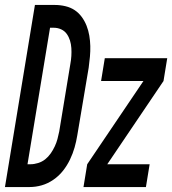

<svg xmlns="http://www.w3.org/2000/svg" viewBox="-61 -755 695 775"><path d="M-41 0 80 -735H160Q182 -735 203 -730Q224 -725 240.5 -714Q257 -703 269 -686.5Q281 -670 288.5 -651Q296 -632 299.5 -611Q303 -590 303.5 -569Q304 -548 302 -526Q300 -504 297 -482L251 -209Q247 -184 240 -159.5Q233 -135 221.5 -111Q210 -87 193.5 -66Q177 -45 154.5 -29.5Q132 -14 107.5 -7Q83 0 58 0ZM50 -92H62Q77 -92 93 -97Q109 -102 121.5 -112Q134 -122 143.5 -135.5Q153 -149 160 -164Q167 -179 171 -194Q175 -209 178 -224L223 -497Q226 -513 227 -529Q228 -545 227 -561Q226 -577 221.5 -591.5Q217 -606 208.5 -618Q200 -630 186 -636.5Q172 -643 156 -643H141ZM528 0H276L291 -92L518 -428H347L362 -520H614L599 -428L372 -92H543Z"/></svg>

Font: Iosevka SmBd Ex Obl
Style: Regular
Weight: 600
Width: 7
Italic angle: -9°
Monospace: yes
Designer: Belleve Invis
Foundry: Belleve Invis
Version: Version 32.5.0; ttfautohint (v1.8.4)